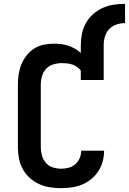

<svg xmlns="http://www.w3.org/2000/svg" viewBox="-20 -970 670 998"><path d="M297 8Q268 8 239 3.5Q210 -1 183 -13.5Q156 -26 134 -46Q112 -66 98 -92Q84 -118 78.5 -147Q73 -176 73 -205V-530Q73 -557 77 -583.5Q81 -610 91 -635Q101 -660 118 -681.5Q135 -703 157.5 -717.5Q180 -732 207 -737.5Q234 -743 261 -743Q280 -743 299 -740.5Q318 -738 336 -732Q354 -726 370.5 -716.5Q387 -707 400 -694V-735Q400 -765 406 -794.5Q412 -824 426.5 -850Q441 -876 463.5 -896Q486 -916 513 -928.5Q540 -941 570 -945.5Q600 -950 630 -950V-850Q607 -850 585 -842.5Q563 -835 547.5 -818.5Q532 -802 525.5 -780Q519 -758 519 -735V-554H400V-604Q392 -614 380.5 -622Q369 -630 356 -634.5Q343 -639 329.5 -640.5Q316 -642 302 -642Q280 -642 258 -635.5Q236 -629 220.5 -613Q205 -597 198.5 -574.5Q192 -552 192 -530V-205Q192 -183 198 -161.5Q204 -140 218.5 -123.5Q233 -107 254.5 -100Q276 -93 297 -93Q317 -93 336.5 -98Q356 -103 371 -116Q386 -129 394 -147.5Q402 -166 402 -186Q402 -186 402 -186Q402 -186 402 -187H521Q521 -186 521 -186Q521 -186 521 -185Q521 -158 513.5 -130.5Q506 -103 491 -80Q476 -57 454 -39Q432 -21 406.5 -10.5Q381 0 353 4Q325 8 297 8Z"/></svg>

Font: Zed Sans Extended
Style: Bold
Weight: 700
Width: 7
Designer: Belleve Invis
Foundry: Belleve Invis
Version: Version 1.0.0; ttfautohint (v1.8.4)